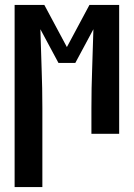

<svg xmlns="http://www.w3.org/2000/svg" viewBox="-20 -540 540 775"><path d="M39 215V-520H159L250 -350L341 -520H461V0H349V-104Q349 -184 352 -263Q355 -342 357 -422L284 -286H216L143 -422Q145 -342 148 -263Q151 -184 151 -104V215Z"/></svg>

Font: Iosevka Algr
Style: Bold
Weight: 700
Monospace: yes
Designer: Belleve Invis
Foundry: Belleve Invis
Version: Version 26.0.2; ttfautohint (v1.8.3)